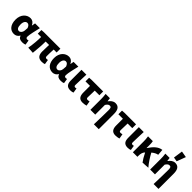

<svg xmlns="http://www.w3.org/2000/svg" viewBox="373 -2479 4339 4339"><g transform="rotate(45 2542.0 -310.0)"><path d="M236 12C293 12 338 -14 371 -68H375C394 -8 436 12 506 12C548 12 577 4 596 -5L578 -119C566 -115 555 -113 545 -113C518 -113 497 -124 497 -158C497 -232 536 -384 562 -497H409L394 -414H390C358 -482 310 -509 255 -509C140 -509 35 -412 35 -247C35 -85 114 12 236 12ZM273 -115C224 -115 193 -154 193 -249C193 -344 237 -383 279 -383C319 -383 344 -354 364 -302L358 -216C354 -160 314 -115 273 -115Z M1125 12C1164 12 1198 4 1217 -3L1199 -117C1185 -115 1172 -113 1162 -113C1134 -113 1118 -123 1118 -157C1118 -178 1118 -292 1124 -376H1218V-497H691L616 -492V-376H723C723 -268 712 -133 688 0L843 9C856 -120 868 -259 868 -376H977C976 -296 972 -191 972 -163C972 -58 1010 12 1125 12Z M1466 12C1523 12 1568 -14 1601 -68H1605C1624 -8 1666 12 1736 12C1778 12 1807 4 1826 -5L1808 -119C1796 -115 1785 -113 1775 -113C1748 -113 1727 -124 1727 -158C1727 -232 1766 -384 1792 -497H1639L1624 -414H1620C1588 -482 1540 -509 1485 -509C1370 -509 1265 -412 1265 -247C1265 -85 1344 12 1466 12ZM1503 -115C1454 -115 1423 -154 1423 -249C1423 -344 1467 -383 1509 -383C1549 -383 1574 -354 1594 -302L1588 -216C1584 -160 1544 -115 1503 -115Z M2039 12C2083 12 2107 4 2129 -5L2111 -119C2101 -115 2088 -113 2080 -113C2051 -113 2037 -123 2037 -156C2037 -235 2045 -383 2048 -497H1892V-162C1892 -57 1924 12 2039 12Z M2429 12C2474 12 2513 4 2546 -5L2526 -121C2503 -115 2487 -113 2470 -113C2447 -113 2431 -123 2431 -157C2431 -212 2433 -294 2437 -376H2585V-497H2216L2141 -492V-376H2285V-163C2285 -58 2321 12 2429 12Z M2961 176H3117V-308C3117 -432 3078 -509 2971 -509C2902 -509 2857 -467 2815 -413H2811L2800 -497H2663C2672 -442 2674 -382 2674 -342V0H2828V-310C2858 -355 2883 -378 2916 -378C2958 -378 2971 -357 2971 -288C2971 -177 2966 22 2961 176Z M3480 12C3525 12 3564 4 3597 -5L3577 -121C3554 -115 3538 -113 3521 -113C3498 -113 3482 -123 3482 -157C3482 -212 3484 -294 3488 -376H3636V-497H3267L3192 -492V-376H3336V-163C3336 -58 3372 12 3480 12Z M3872 12C3916 12 3940 4 3962 -5L3944 -119C3934 -115 3921 -113 3913 -113C3884 -113 3870 -123 3870 -156C3870 -235 3878 -383 3881 -497H3725V-162C3725 -57 3757 12 3872 12Z M4031 0H4176V-30C4177 -106 4191 -154 4228 -191L4230 -193C4274 -104 4314 -37 4351 11L4526 0C4461 -72 4382 -193 4331 -290C4384 -334 4425 -355 4476 -365L4464 -509C4346 -495 4259 -401 4186 -288H4182V-374C4182 -421 4180 -465 4172 -497H4019C4029 -444 4031 -382 4031 -342Z M4870 176H5026V-308C5026 -432 4987 -509 4880 -509C4811 -509 4766 -467 4724 -413H4720L4709 -497H4572C4581 -442 4583 -382 4583 -342V0H4737V-310C4767 -355 4792 -378 4825 -378C4867 -378 4880 -357 4880 -288C4880 -177 4875 22 4870 176ZM4875 -555 4955 -770 4804 -796 4772 -573Z"/></g></svg>

Font: DAIFUKU Sans
Style: Bold
Weight: 700
Designer: Original font ‘Source Han Sans JP’ : Paul D. Hunt
Foundry: Daifuku
Version: Version 1.000